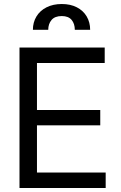

<svg xmlns="http://www.w3.org/2000/svg" viewBox="-20 -946 607 966"><path d="M78.1 -707H506.8V-628.9H166V-392.6H484.4V-315.4H166V-78.1H511.7V0H78.1ZM291 -925.8Q334.5 -925.8 366.7 -909.2Q398.9 -892.6 416.3 -863Q433.6 -833.5 433.6 -795.9H356.4Q356.4 -826.7 340.3 -845.9Q324.2 -865.2 291 -865.2Q255.9 -865.2 239.3 -845.5Q222.7 -825.7 222.7 -795.9H145.5Q145.5 -833.5 163.3 -863Q181.2 -892.6 214.1 -909.2Q247.1 -925.8 291 -925.8Z"/></svg>

Font: Pretendard
Style: Regular
Weight: 400
Designer: Base glyphs from Inter by Rasmus Andersson; Hangeul glyphs from Noto Sans CJK(Source Han Sans) by Jang Soo-young and Kan
Foundry: Kil Hyung-jin
Version: Version 1.309